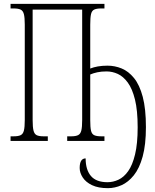

<svg xmlns="http://www.w3.org/2000/svg" viewBox="-20 -734 809 1000"><path d="M542 246Q492 246 459.5 230.5Q427 215 411 190.5Q395 166 395 141Q395 91 426 91Q426 150 453.5 182.5Q481 215 540 215Q569 215 597 202Q625 189 647.5 157.5Q670 126 683.5 70Q697 14 697 -71Q697 -159 683 -215.5Q669 -272 645.5 -304Q622 -336 593.5 -349Q565 -362 535 -362Q508 -362 487 -357.5Q466 -353 450 -346V-108Q450 -71 454 -53.5Q458 -36 470.5 -30Q483 -24 507 -24H524V0H330V-24H351Q374 -24 386.5 -30Q399 -36 403.5 -54Q408 -72 408 -109V-684H150V-109Q150 -72 154.5 -54Q159 -36 171 -30Q183 -24 207 -24H229V0H35V-24H51Q75 -24 87.5 -30Q100 -36 104.5 -54Q109 -72 109 -109V-606Q109 -642 104.5 -660Q100 -678 87.5 -684Q75 -690 51 -690H35V-714H524V-690H507Q483 -690 470.5 -684Q458 -678 454 -660Q450 -642 450 -605V-377Q467 -384 489.5 -388Q512 -392 540 -392Q578 -392 613.5 -377.5Q649 -363 678 -327.5Q707 -292 723.5 -229.5Q740 -167 740 -72Q740 20 723 81.5Q706 143 677 179Q648 215 613 230.5Q578 246 542 246Z"/></svg>

Font: Noto Serif ExtraCondensed ExtraLight
Style: Regular
Weight: 200
Width: 2
Designer: Monotype Design Team
Foundry: Monotype Imaging Inc.
Version: Version 2.015